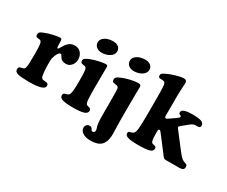

<svg xmlns="http://www.w3.org/2000/svg" viewBox="-134 -1117 2029 1714"><g transform="rotate(30 880.5 -260.5)"><path d="M84 -204.6V-242.7Q84 -308.6 79.6 -334Q75.2 -359.4 62.5 -364.3Q54.7 -367.2 42.7 -367.7Q30.8 -368.2 26.9 -370.1Q13.7 -374 13.7 -394Q13.7 -409.7 21 -417.5Q28.3 -425.3 47.9 -433.1Q92.8 -452.6 141.6 -462.9Q190.4 -473.1 209.5 -473.1Q218.8 -473.1 221.9 -467.5Q225.1 -461.9 226.1 -450.2Q227.5 -431.2 227.5 -402.8Q227.5 -377 236.8 -377Q241.7 -377 259.8 -408.7Q277.8 -441.4 301 -459.5Q324.2 -477.5 357.4 -477.5Q397.9 -477.5 421.1 -450Q444.3 -422.4 444.3 -382.8Q444.3 -348.1 422.4 -321.5Q400.4 -294.9 368.7 -294.9Q348.1 -294.9 333.7 -300.5Q319.3 -306.2 312.7 -314.2Q306.2 -322.3 301.5 -330.6Q296.9 -338.9 292.7 -344.5Q288.6 -350.1 283.2 -350.1Q273.4 -350.1 266.6 -343.3Q252.4 -326.7 242.2 -299.1Q231.9 -271.5 231.9 -245.1Q231.9 -136.7 242.2 -94.7Q247.6 -73.7 263.2 -69.8Q268.6 -68.4 283.7 -67.6Q298.8 -66.9 305.2 -64.9Q320.3 -59.1 320.3 -39.6Q320.3 8.8 164.6 8.8Q82.5 8.8 48.1 0.2Q13.7 -8.3 13.7 -35.6Q13.7 -56.6 26.4 -62Q32.2 -65.4 43.2 -67.1Q54.2 -68.8 59.1 -70.8Q72.3 -74.7 77.6 -94.2Q84 -115.2 84 -204.6Z M517.6 -605.5Q517.6 -629.4 536.1 -647.5Q554.7 -665.5 580.6 -673.6Q606.4 -681.6 634.8 -681.6Q668.9 -681.6 689.5 -664.8Q710 -647.9 710 -620.6Q710 -585.9 675 -563.5Q640.1 -541 592.8 -541Q561 -541 539.3 -558.6Q517.6 -576.2 517.6 -605.5ZM548.3 -205.6V-236.8Q548.3 -302.2 544.9 -328.4Q541.5 -354.5 529.3 -360.4Q521.5 -363.8 509 -365Q496.6 -366.2 493.2 -367.7Q477.5 -374 477.5 -390.6Q477.5 -406.7 487.5 -415.3Q497.6 -423.8 528.3 -437Q558.6 -450.2 606.9 -461.2Q655.3 -472.2 678.7 -472.2Q690.4 -472.2 694.6 -467.3Q698.7 -462.4 698.7 -450.2Q698.7 -443.8 698 -396.5Q697.3 -349.1 697.3 -266.1V-209.5Q697.3 -116.7 704.1 -91.3Q708 -72.8 722.2 -68.4Q727.1 -66.4 735.1 -64.9Q743.2 -63.5 747.6 -61.5Q761.2 -53.2 761.2 -36.6Q761.2 -11.7 727.5 -0.2Q693.8 11.2 619.1 11.2Q543.9 11.2 510.3 1.2Q476.6 -8.8 476.6 -33.7Q476.6 -52.2 488.8 -58.1Q493.2 -60.5 502.4 -62.5Q511.7 -64.5 515.6 -66.4Q532.7 -72.3 538.1 -87.9Q548.3 -118.7 548.3 -205.6Z M848.1 -606.4Q848.1 -630.4 866.5 -648.4Q884.8 -666.5 910.6 -674.6Q936.5 -682.6 964.8 -682.6Q999 -682.6 1020 -665.8Q1041 -648.9 1041 -621.6Q1041 -586.9 1005.9 -564.5Q970.7 -542 923.3 -542Q891.6 -542 869.9 -559.6Q848.1 -577.1 848.1 -606.4ZM879.4 -247.1Q879.4 -315.4 877.2 -332.3Q875 -349.1 863.3 -353.5Q855.5 -357.4 841.6 -358.6Q827.6 -359.9 822.3 -361.8Q806.2 -367.2 806.2 -388.2Q806.2 -401.4 814.7 -410.6Q823.2 -419.9 842.8 -428.7Q885.7 -448.2 935.1 -459.5Q984.4 -470.7 1018.6 -470.7Q1043.5 -470.7 1043.5 -444.3Q1043.5 -440.9 1042.5 -390.9Q1041.5 -340.8 1041.5 -243.7V-89.4Q1041.5 -56.2 1043.5 -8.1Q1045.4 40 1043.9 61Q1039.6 125 1005.9 156.7Q972.2 188.5 898.4 188.5Q850.1 188.5 819.3 169.2Q788.6 149.9 788.6 118.2Q788.6 101.1 799.6 88.9Q810.5 76.7 828.6 76.7Q847.7 76.7 856.9 91.3Q857.9 93.3 860.1 97.9Q862.3 102.5 863.5 104.2Q864.7 106 868.2 107.9Q871.6 109.9 876.5 109.9Q897.9 109.9 897.9 84Q897.9 76.7 895 67.6Q892.1 58.6 888.9 48.6Q885.7 38.6 882.8 12Q879.9 -14.6 879.9 -53.2Z M1224.1 -295.4V-450.7Q1224.1 -535.6 1220.7 -564Q1217.3 -592.3 1204.6 -597.2Q1195.3 -602.1 1179.7 -601.6Q1164.1 -601.1 1158.2 -602.5Q1143.1 -606.9 1143.1 -626Q1143.1 -636.7 1150.6 -644.3Q1158.2 -651.9 1176.3 -660.6Q1216.8 -681.2 1268.1 -695.8Q1319.3 -710.4 1346.7 -710.4Q1377.4 -710.4 1377.4 -680.7Q1377.4 -674.3 1374.5 -622.3Q1371.6 -570.3 1371.6 -502V-342.8Q1371.6 -319.3 1384.8 -319.3Q1392.1 -319.3 1419.4 -338.9L1459.5 -366.7Q1462.4 -369.1 1466.3 -372.1Q1470.2 -375 1472.4 -376.7Q1474.6 -378.4 1477.5 -380.6Q1480.5 -382.8 1481.7 -383.8Q1482.9 -384.8 1484.9 -386.5Q1486.8 -388.2 1487.5 -389.2Q1488.3 -390.1 1489.3 -391.4Q1490.2 -392.6 1490.5 -393.6Q1490.7 -394.5 1491 -395.8Q1491.2 -397 1491.2 -398.4Q1491.2 -403.3 1485.8 -406.7Q1484.9 -407.2 1481.4 -408.9Q1478 -410.6 1476.6 -411.6Q1464.8 -416 1464.8 -430.2Q1464.8 -470.2 1574.2 -470.2Q1638.2 -470.2 1666 -459.5Q1693.8 -448.7 1693.8 -421.4Q1693.8 -403.3 1673.3 -399.9Q1669.9 -398.4 1656 -398.9Q1642.1 -399.4 1637.7 -398.9Q1617.2 -397.5 1583 -368.2L1526.4 -321.8Q1516.6 -312.5 1516.8 -308.3Q1517.1 -304.2 1527.3 -290.5L1649.9 -130.9Q1677.7 -93.8 1700.2 -76.7Q1713.9 -66.9 1728 -63Q1743.2 -60.1 1749.8 -53Q1756.3 -45.9 1756.3 -30.3Q1756.3 2 1709 2H1616.7Q1608.4 2 1595.9 2.2Q1583.5 2.4 1578.1 2.4Q1572.8 2.4 1565.7 2Q1558.6 1.5 1554.9 0.2Q1551.3 -1 1548.3 -3.4Q1544.4 -6.3 1538.6 -14.2Q1532.7 -22 1517.8 -42Q1502.9 -62 1488.3 -80.6L1407.7 -186Q1394.5 -203.6 1387.2 -203.6Q1374.5 -203.6 1374.5 -180.2Q1374.5 -107.9 1381.3 -83.5Q1385.3 -68.8 1397.9 -64.5Q1402.8 -63 1410.4 -61.5Q1418 -60.1 1421.9 -59.1Q1436 -52.2 1436 -36.6Q1436 -9.8 1401.1 0Q1366.2 9.8 1287.1 9.8Q1217.3 9.8 1184.1 0.2Q1150.9 -9.3 1150.9 -31.7Q1150.9 -47.4 1160.6 -51.8Q1164.6 -53.7 1175.3 -56.2Q1186 -58.6 1190.4 -61Q1209 -70.3 1214.8 -92.3Q1224.1 -122.1 1224.1 -295.4Z"/></g></svg>

Font: Cooper*
Style: Bold
Weight: 700
Designer: Owen Earl
Foundry: indestructible type*
Version: Version 0.001